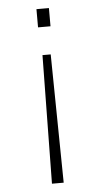

<svg xmlns="http://www.w3.org/2000/svg" viewBox="-52 -533 403 767"><g transform="rotate(-5 150.0 -150.0)"><path d="M174 -427H124V-500H174ZM165 -315 172 200H125L132 -315Z"/></g></svg>

Font: Trispace Condensed Thin
Style: Regular
Weight: 100
Width: 3
Designer: Tyler Finck
Foundry: Etcetera Type Company
Version: Version 1.210; ttfautohint (v1.8.3)